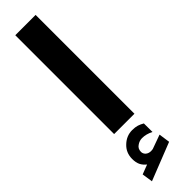

<svg xmlns="http://www.w3.org/2000/svg" viewBox="-336 -667 943 943"><g transform="rotate(-45 135.5 -196.0)"><path d="M24.9 238.8 33.2 294.9 230 217.3 221.7 159.2 149.9 185.1C147.9 185.5 147 186 146.5 186C142.1 186.5 138.7 187 135.3 187C112.3 187 97.7 172.4 97.2 155.3C97.2 140.6 102.5 129.4 113.8 122.1C124.5 114.3 136.2 110.4 148.9 110.4C167.5 110.4 186.5 115.2 206.5 125.5L206.1 65.9C186.5 54.7 170.9 48.3 142.1 48.3C116.2 48.3 92.8 57.6 72.8 76.7C52.2 95.7 42 119.6 42 148.9C42 182.6 52.7 201.7 74.7 219.7ZM65.9 -687V-0.5H207V-687Z"/></g></svg>

Font: Vazirmatn Black
Style: Regular
Weight: 900
Designer: Saber Rastikerdar
Foundry: Saber Rastikerdar
Version: Version 33.003